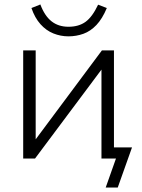

<svg xmlns="http://www.w3.org/2000/svg" viewBox="-20 -711 637 861"><path d="M454 130 500 0H435V-50H572L508 130ZM84 0V-485H140V-54H116L437 -485H491V0H435V-431H459L137 0ZM287 -548Q252 -548 219.5 -561Q187 -574 161.5 -602.5Q136 -631 121 -675L161 -691Q180 -640 211 -615.5Q242 -591 287 -591Q333 -591 363.5 -613Q394 -635 420 -690L459 -675Q439 -627 412.5 -599Q386 -571 354 -559.5Q322 -548 287 -548Z"/></svg>

Font: Nunito Sans 12pt Light
Style: Regular
Weight: 300
Designer: Vernon Adams
Foundry: Vernon Adams
Version: Version 3.101;gftools[0.9.27]